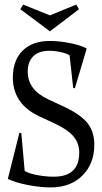

<svg xmlns="http://www.w3.org/2000/svg" viewBox="-20 -799 446 839"><path d="M14.2 -17.1 64.9 -219.2 73.2 -216.8 87.9 -51.8Q106 -41 142.8 -33.9Q179.7 -26.9 214.8 -26.9Q326.2 -26.9 326.2 -131.8Q326.2 -172.4 302 -201.9Q277.8 -231.4 222.2 -257.8L150.9 -291Q34.7 -345.7 36.1 -463.9Q37.6 -538.1 80.3 -579.1Q123 -620.1 198.2 -620.1Q239.7 -620.1 287.4 -610.4Q335 -600.6 358.9 -586.9L307.1 -413.1L299.8 -415L284.2 -557.1Q272.5 -565.4 245.8 -571.3Q219.2 -577.1 194.8 -577.1Q149.9 -577.1 125.5 -553.2Q101.1 -529.3 101.1 -485.8Q101.1 -407.2 189.9 -365.2L251 -336.9Q329.1 -301.3 360.6 -263.2Q392.1 -225.1 392.1 -167Q392.1 -83 339.8 -31.5Q287.6 20 201.2 20Q155.3 20 100.8 9.3Q46.4 -1.5 14.2 -17.1ZM68.8 -758.8 81.1 -778.8 198.2 -731.9 313 -778.8 325.2 -758.8 198.2 -662.1Z"/></svg>

Font: Halibut Cnd
Style: Regular
Weight: 400
Width: 3
Designer: Matteo Maggi
Foundry: Collletttivo
Version: Version 3.080 | FøM Fix